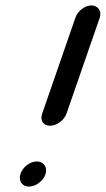

<svg xmlns="http://www.w3.org/2000/svg" viewBox="-20 -659 391 710"><path d="M226 -239 349 -594C357 -618 342 -639 318 -639C294 -639 267 -618 259 -594L136 -239C127 -214 140 -194 165 -194C190 -194 217 -214 226 -239ZM56 -17C47 9 61 31 87 31C112 31 139 11 148 -14C157 -40 142 -62 116 -62C91 -62 65 -42 56 -17Z"/></svg>

Font: Electronic
Style: BlkSuIt
Weight: 900
Version: Version 1.011